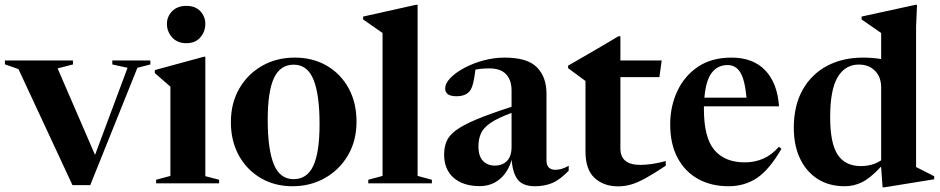

<svg xmlns="http://www.w3.org/2000/svg" viewBox="-34 -764 3918 800"><path d="M538.5 -481.5 342 7.5H268L43 -476L-13.5 -496V-512H270V-495.5L206 -479L362 -118.5L497.5 -481.5L434 -495.5V-512H592.5V-495.5Z M742.5 -584Q705 -584 683.2 -608.2Q661.5 -632.5 661.5 -664.5Q661.5 -695 683.2 -717.2Q705 -739.5 742.5 -739.5Q780 -739.5 800.8 -717.2Q821.5 -695 821.5 -664.5Q821.5 -632.5 800.8 -608.2Q780 -584 742.5 -584ZM821.5 -527.5V-30L879 -15V0H616.5V-15L676 -31V-403Q667.5 -410.5 650.8 -424.8Q634 -439 611 -459.5V-472L815 -527.5Z M1185 12Q1110.5 12 1052.5 -22Q994.5 -56 961.2 -116.2Q928 -176.5 928 -255Q928 -334.5 963 -395Q998 -455.5 1058.2 -489.8Q1118.5 -524 1194 -524Q1270 -524 1328 -490Q1386 -456 1418.8 -396Q1451.5 -336 1451.5 -257Q1451.5 -177.5 1415.8 -116.8Q1380 -56 1319.5 -22Q1259 12 1185 12ZM1189.5 -17.5Q1245.5 -17.5 1271.5 -73.2Q1297.5 -129 1297.5 -247Q1297.5 -370 1272.2 -432.2Q1247 -494.5 1190 -494.5Q1133.5 -494.5 1107.5 -438.8Q1081.5 -383 1081.5 -265Q1081.5 -142 1106.8 -79.8Q1132 -17.5 1189.5 -17.5Z M1706 -31 1765.5 -15V0H1500.5V-15L1560 -31V-626.5Q1550.5 -633.5 1529.2 -648Q1508 -662.5 1479 -683V-695L1699 -744H1706Z M2335.5 -52.5Q2297.5 -13.5 2265.5 -0.8Q2233.5 12 2195 12Q2145.5 12 2123.8 -15Q2102 -42 2098 -98Q2082 -45 2047.2 -16.8Q2012.5 11.5 1965 11.5Q1896 11.5 1856.2 -23.2Q1816.5 -58 1816.5 -120Q1816.5 -150.5 1826.5 -174.8Q1836.5 -199 1865.5 -220.8Q1894.5 -242.5 1950.2 -266Q2006 -289.5 2097.5 -319V-387Q2097.5 -430.5 2074.5 -454.8Q2051.5 -479 2005 -479Q1972 -479 1947 -474Q1943 -440 1937.5 -418Q1932 -396 1924 -385.5Q1907 -363 1868 -363Q1821 -363 1821 -395Q1821 -417 1843 -439.5Q1865 -462 1901 -481.2Q1937 -500.5 1980.8 -512.2Q2024.5 -524 2068.5 -524Q2163.5 -524 2203.2 -483.5Q2243 -443 2243 -374.5V-96Q2243 -75 2253 -65.8Q2263 -56.5 2279.5 -56.5Q2307.5 -56.5 2335.5 -73.5ZM1959.5 -154.5Q1959.5 -112.5 1978.8 -93.2Q1998 -74 2027.5 -74Q2059 -74 2078.2 -93.2Q2097.5 -112.5 2097.5 -152V-293.5Q2039 -272 2009.5 -251.5Q1980 -231 1969.8 -207.8Q1959.5 -184.5 1959.5 -154.5Z M2551 -145.5Q2551 -77 2633.5 -77Q2656 -77 2681 -80.5Q2706 -84 2740 -93V-73.5Q2689 -39.5 2655 -21Q2621 -2.5 2594.8 5Q2568.5 12.5 2541.5 12.5Q2482 12.5 2443.8 -22.2Q2405.5 -57 2405.5 -133V-426.5L2333 -480V-490.5Q2340 -494.5 2361.8 -507Q2383.5 -519.5 2414 -537.2Q2444.5 -555 2478.5 -574.8Q2512.5 -594.5 2543 -613H2551V-512H2723L2713.5 -442.5H2551Z M3014 -524Q3103.5 -524 3154.2 -471.2Q3205 -418.5 3212 -321H2899Q2899 -315.5 2899 -309.5Q2899 -190.5 2942.5 -139Q2986 -87.5 3069 -87.5Q3110 -87.5 3145.2 -102.5Q3180.5 -117.5 3211.5 -152.5L3222 -144Q3171.5 -56.5 3119.8 -22.2Q3068 12 3001.5 12Q2930 12 2875.2 -18Q2820.5 -48 2789.5 -105.8Q2758.5 -163.5 2758.5 -246Q2758.5 -320.5 2788 -384Q2817.5 -447.5 2874.2 -485.8Q2931 -524 3014 -524ZM2997.5 -493Q2956.5 -493 2931.8 -461Q2907 -429 2901 -357H3076.5Q3069.5 -432 3050.5 -462.5Q3031.5 -493 2997.5 -493Z M3858.5 -17 3651 16.5H3643.5L3637.5 -65V-70Q3591.5 -21 3557.2 -4.5Q3523 12 3486 12Q3420.5 12 3373 -18.2Q3325.5 -48.5 3299.5 -103.2Q3273.5 -158 3273.5 -231Q3273.5 -324.5 3310.5 -390Q3347.5 -455.5 3412.5 -489.8Q3477.5 -524 3561.5 -524Q3600.5 -524 3637.5 -518V-626.5Q3628.5 -633 3603 -650.5Q3577.5 -668 3556 -683V-695L3780.5 -744H3787L3783 -653.5V-68Q3789 -65 3803 -58Q3817 -51 3832.5 -43Q3848 -35 3858.5 -29.5ZM3637.5 -399.5Q3637.5 -443 3611.8 -469Q3586 -495 3544.5 -495Q3488 -495 3456.5 -443Q3425 -391 3425 -275.5Q3425 -166.5 3456.5 -119.2Q3488 -72 3553 -72Q3576.5 -72 3597.5 -77.8Q3618.5 -83.5 3637.5 -96Z"/></svg>

Font: Newsreader Display SemiBold
Style: Regular
Weight: 600
Designer: Hugues Gentile
Foundry: Production Type
Version: Version 1.001